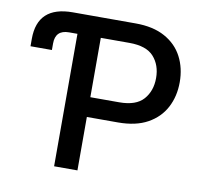

<svg xmlns="http://www.w3.org/2000/svg" viewBox="-80 -815 957 902"><g transform="rotate(10 398.0 -364.0)"><path d="M27.8 -536.1V-571.8Q27.8 -727.5 195.8 -727.5H495.6Q579.6 -727.5 635.7 -696.5Q691.9 -665.5 719.7 -612.1Q747.6 -558.6 747.6 -491.2Q747.6 -423.8 719.5 -370.4Q691.4 -316.9 635.3 -285.9Q579.1 -254.9 494.6 -254.9H346.2V0H234.9V-631.8H194.8Q129.9 -631.8 129.9 -567.4V-536.1ZM346.2 -349.1H483.9Q564 -349.1 599.4 -389.4Q634.8 -429.7 634.8 -491.2Q634.8 -552.7 599.4 -592.5Q564 -632.3 482.9 -632.3H346.2Z"/></g></svg>

Font: Inter Medium
Style: Regular
Weight: 500
Designer: Rasmus Andersson
Foundry: rsms
Version: Version 4.001;git-9221beed3